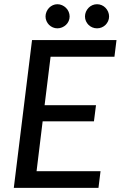

<svg xmlns="http://www.w3.org/2000/svg" viewBox="-20 -912 586 932"><path d="M47 0ZM535.5 -636.5H225.5L196.5 -401.5H446L436 -323H187L157.5 -81H468L458 0H47L135.5 -717.5H545.5ZM318 -832Q318 -820 313.2 -809.5Q308.5 -799 300.2 -791.2Q292 -783.5 281.2 -779Q270.5 -774.5 258.5 -774.5Q247 -774.5 236.5 -779Q226 -783.5 218.2 -791.2Q210.5 -799 205.8 -809.5Q201 -820 201 -832Q201 -844 205.8 -855Q210.5 -866 218.2 -874Q226 -882 236.5 -886.8Q247 -891.5 258.5 -891.5Q270.5 -891.5 281.2 -886.8Q292 -882 300.2 -874Q308.5 -866 313.2 -855Q318 -844 318 -832ZM509.5 -832Q509.5 -820 504.8 -809.5Q500 -799 492.2 -791.2Q484.5 -783.5 473.8 -779Q463 -774.5 451 -774.5Q439 -774.5 428.2 -779Q417.5 -783.5 409.8 -791.2Q402 -799 397.2 -809.5Q392.5 -820 392.5 -832Q392.5 -844 397.2 -855Q402 -866 409.8 -874Q417.5 -882 428.2 -886.8Q439 -891.5 451 -891.5Q463 -891.5 473.8 -886.8Q484.5 -882 492.2 -874Q500 -866 504.8 -855Q509.5 -844 509.5 -832Z"/></svg>

Font: Lato Medium
Style: Italic
Weight: 500
Italic angle: -7°
Designer: Lukasz Dziedzic
Foundry: tyPoland Lukasz Dziedzic
Version: Version 2.006; 2014-01-15